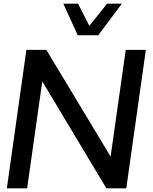

<svg xmlns="http://www.w3.org/2000/svg" viewBox="-20 -1020 827 1040"><path d="M400.9 -829.1 323.2 -1000H402.8L463.9 -879.9L560.1 -1000H640.1L512.2 -829.1ZM770 -750 664.1 0H556.2L209 -579.1L127 0H17.1L123 -750H231L579.1 -171.9L661.1 -750Z"/></svg>

Font: Oakes Grotesk
Style: Medium Italic
Weight: 500
Designer: Samuel Oakes
Foundry: Samuel Oakes
Version: Version 1.0 | wf-rip DC20170320